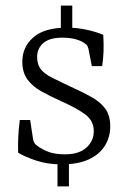

<svg xmlns="http://www.w3.org/2000/svg" viewBox="-20 -592 456 688"><path d="M227 -18V76H186V-18ZM198 -572H239V-478H198ZM375 -139Q375 -101 356 -70Q337 -39 298.5 -21Q260 -3 201 -3Q150 -3 108.5 -17Q67 -31 45 -45Q44 -74 45.5 -102.5Q47 -131 51 -162H88L99 -90Q100 -86 103 -80.5Q106 -75 113 -70Q130 -57 153.5 -48Q177 -39 213 -39Q263 -39 289.5 -63Q316 -87 316 -122Q316 -159 286 -181.5Q256 -204 200 -229Q160 -247 128.5 -264.5Q97 -282 78.5 -307Q60 -332 60 -371Q60 -424 100 -458.5Q140 -493 220 -493Q255 -493 290 -485.5Q325 -478 350 -467Q354 -404 346 -355H309L297 -417Q296 -421 293.5 -426.5Q291 -432 283 -437Q273 -445 252.5 -451Q232 -457 203 -457Q157 -457 135 -437.5Q113 -418 113 -388Q113 -360 127 -343Q141 -326 168.5 -312.5Q196 -299 234 -281Q276 -262 307.5 -244.5Q339 -227 357 -203Q375 -179 375 -139Z"/></svg>

Font: Rasa Light
Style: Regular
Weight: 300
Designer: Anna Giedrys (Yrsa+Rasa design), David Brezina (Yrsa art-direction, Rasa art-direction, design)
Foundry: Rosetta Type Foundry
Version: Version 2.004